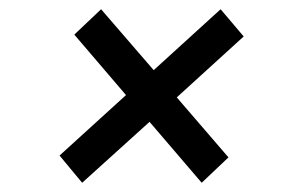

<svg xmlns="http://www.w3.org/2000/svg" viewBox="-20 -558 622 416"><path d="M363 -347 475 -217 417 -162 304 -294 158 -162 109 -221 253 -352 141 -483 199 -538 313 -406 458 -538 508 -479Z"/></svg>

Font: Idrija
Style: Italic
Weight: 500
Italic angle: -11.3°
Designer: Julieta Ulanovsky
Foundry: Julieta Ulanovsky
Version: Version 7.200